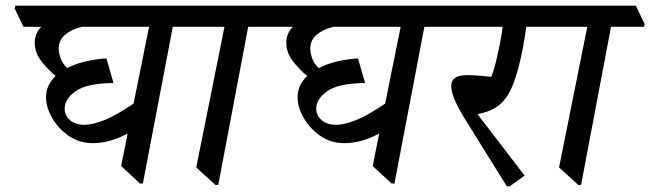

<svg xmlns="http://www.w3.org/2000/svg" viewBox="-20 -640 2303 680"><path d="M309 -133Q260 -133 222.5 -159.5Q185 -186 164 -223.5Q143 -261 143 -295Q143 -318 152 -337Q161 -356 177 -371Q148 -395 125.5 -424.5Q103 -454 103 -489Q103 -521 126 -545H63L32 -610L34 -620H680L711 -555L709 -545H592L486 10H476L409 -52L432 -167Q398 -149 367.5 -141Q337 -133 309 -133ZM508 -545H269Q233 -536 210.5 -517Q188 -498 188 -468Q188 -453 194.5 -434Q201 -415 218 -399Q247 -414 283.5 -422.5Q320 -431 357 -433L382 -346Q288 -345 248.5 -317.5Q209 -290 209 -255Q209 -231 228 -214.5Q247 -198 279 -198Q308 -198 349.5 -214.5Q391 -231 453 -273Z M976 -545H859L753 15H743L675 -47L775 -545H687L656 -610L658 -620H947L978 -555Z M1200 -133Q1151 -133 1113.5 -159.5Q1076 -186 1055 -223.5Q1034 -261 1034 -295Q1034 -318 1043 -337Q1052 -356 1068 -371Q1039 -395 1016.5 -424.5Q994 -454 994 -489Q994 -521 1017 -545H954L923 -610L925 -620H1571L1602 -555L1600 -545H1483L1377 10H1367L1300 -52L1323 -167Q1289 -149 1258.5 -141Q1228 -133 1200 -133ZM1399 -545H1160Q1124 -536 1101.5 -517Q1079 -498 1079 -468Q1079 -453 1085.5 -434Q1092 -415 1109 -399Q1138 -414 1174.5 -422.5Q1211 -431 1248 -433L1273 -346Q1179 -345 1139.5 -317.5Q1100 -290 1100 -255Q1100 -231 1119 -214.5Q1138 -198 1170 -198Q1199 -198 1240.5 -214.5Q1282 -231 1344 -273Z M1785 20H1775L1624 -223Q1600 -262 1589 -290Q1578 -318 1578 -334Q1578 -354 1591.5 -364Q1605 -374 1636 -374Q1651 -374 1676.5 -372Q1702 -370 1720 -368Q1730 -393 1737.5 -425.5Q1745 -458 1750 -482Q1754 -503 1756.5 -518Q1759 -533 1760 -545H1578L1547 -610L1549 -620H1965L1996 -555L1994 -545H1844Q1841 -526 1837.5 -503Q1834 -480 1832 -471Q1816 -388 1796.5 -339.5Q1777 -291 1747.5 -267.5Q1718 -244 1671 -236L1838 -18Z M2261 -545H2144L2038 15H2028L1960 -47L2060 -545H1972L1941 -610L1943 -620H2232L2263 -555Z"/></svg>

Font: Tiro Devanagari Hindi
Style: Italic
Weight: 400
Italic angle: -11°
Designer: Devanagari: John Hudson & Fiona Ross, assisted by Paul Hanslow. Latin: John Hudson with Paul Hanslow, assisted by Kaja S
Foundry: Tiro Typeworks Ltd.
Version: Version 1.52